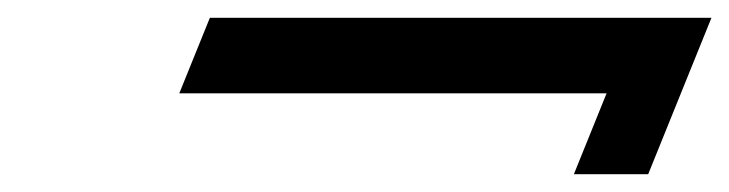

<svg xmlns="http://www.w3.org/2000/svg" viewBox="-20 -393 820 216"><path d="M662.4 -288 625.6 -197H709.2L746 -288L780.4 -373H696.8H216.1L181.7 -288Z"/></svg>

Font: Hussar
Style: BdWideOblFour
Weight: 700
Foundry: Cannot Into Space Fonts
Version: Version 2.00